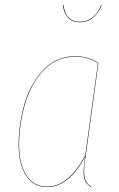

<svg xmlns="http://www.w3.org/2000/svg" viewBox="-20 -757 488 786"><path d="M237.8 -735.8 240.2 -736.8Q243.2 -703.6 260.5 -685.8Q277.8 -668 307.1 -668Q336.4 -668 358.9 -685.8Q381.3 -703.6 394 -736.8L396 -735.8Q383.8 -704.6 361.3 -685.3Q338.9 -666 307.1 -666Q275.4 -666 257.8 -685.5Q240.2 -705.1 237.8 -735.8ZM287.1 -526.9Q342.3 -526.9 382.8 -499L331.1 -121.1Q321.8 -68.4 325.4 -37.4Q329.1 -6.3 354 6.8L353 8.8Q342.3 2.9 335.4 -5.6Q328.6 -14.2 325.7 -23.7Q322.8 -33.2 322.5 -47.1Q322.3 -61 323.5 -73.2Q324.7 -85.4 326.7 -103.5Q327.6 -111.3 328.1 -115.2Q261.2 8.8 173.8 8.8Q116.7 8.8 86.4 -38.6Q56.2 -85.9 56.2 -164.1Q56.2 -204.6 62 -245.8Q67.9 -287.1 79.3 -328.4Q90.8 -369.6 110.1 -405Q129.4 -440.4 154.1 -467.8Q178.7 -495.1 213.1 -511Q247.6 -526.9 287.1 -526.9ZM287.1 -524.9Q247.6 -524.9 213.6 -509.3Q179.7 -493.7 155 -466.3Q130.4 -439 111.6 -403.6Q92.8 -368.2 81.3 -327.4Q69.8 -286.6 64 -245.6Q58.1 -204.6 58.1 -164.1Q58.1 -86.4 87.9 -39.8Q117.7 6.8 173.8 6.8Q260.7 6.8 329.1 -121.1L380.9 -498Q341.8 -524.9 287.1 -524.9Z"/></svg>

Font: Fira Sans Compressed Two
Style: Italic
Weight: 100
Width: 3
Italic angle: -8°
Designer: Carrois Corporate & Edenspiekermann AG
Foundry: Carrois Corporate GbR & Edenspiekermann AG
Version: Version 4.203;PS 004.203;hotconv 1.0.88;makeotf.lib2.5.64775